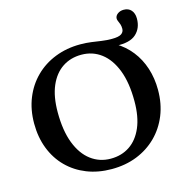

<svg xmlns="http://www.w3.org/2000/svg" viewBox="-117 -919 1015 1043"><g transform="rotate(-15 390.0 -398.0)"><path d="M394 -44Q455.5 -44 501.2 -74.8Q547 -105.5 572.8 -165.5Q598.5 -225.5 598.5 -313Q598.5 -417 571.2 -487.5Q544 -558 495.8 -594.5Q447.5 -631 384.5 -631Q323.5 -631 277.5 -600.2Q231.5 -569.5 205.8 -509.8Q180 -450 180 -362Q180 -258.5 207.2 -187.8Q234.5 -117 283 -80.5Q331.5 -44 394 -44ZM393.5 -687Q426 -687 454.8 -683Q483.5 -679 511 -675Q538.5 -671 567.5 -671Q606.5 -671 621.5 -681.5Q636.5 -692 636.5 -710Q636.5 -724.5 632.8 -735.5Q629 -746.5 625 -755Q621 -763.5 621 -770Q621 -786 635.5 -796.8Q650 -807.5 670 -807.5Q697 -807.5 712.2 -790Q727.5 -772.5 727.5 -742.5Q727.5 -689 692.5 -657Q657.5 -625 580.5 -629V-637.5Q630.5 -608 665.8 -563.2Q701 -518.5 719.5 -461.5Q738 -404.5 738 -339Q738 -261.5 712 -197.2Q686 -133 638.5 -86Q591 -39 526.8 -13.5Q462.5 12 385 12Q308.5 12 245.5 -13Q182.5 -38 136.5 -84Q90.5 -130 65.5 -194.2Q40.5 -258.5 40.5 -336Q40.5 -413.5 66.5 -478Q92.5 -542.5 139.8 -589.2Q187 -636 251.8 -661.5Q316.5 -687 393.5 -687Z"/></g></svg>

Font: Newsreader 24pt SemiBold
Style: Regular
Weight: 600
Designer: Hugues Gentile
Foundry: Production Type
Version: Version 1.003